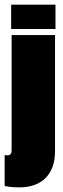

<svg xmlns="http://www.w3.org/2000/svg" viewBox="-33 -645 271 827"><path d="M15 -520H206V-625H15ZM-13 156C-4 158 14 162 52 162C138 162 204 114 204 7V-494H17V1C17 18 11 24 -1 24C-6 24 -7 24 -13 23Z"/></svg>

Font: Blinker Headline
Style: Regular
Weight: 900
Width: 4
Designer: Juergen Huber
Foundry: supertype
Version: Version 1.015;PS 1.15;hotconv 1.0.88;makeotf.lib2.5.647800